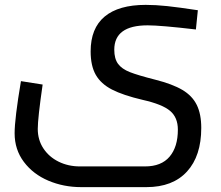

<svg xmlns="http://www.w3.org/2000/svg" viewBox="-20 -520 906 788"><path d="M40 0ZM40 27Q40 -33 66 -187L155 -173Q135 -35 135 9Q135 54 158 89Q181 124 220.5 143.5Q260 163 308 163H575Q642 163 676 123Q710 83 710 12Q710 -38 678 -65Q646 -92 566 -110Q485 -129 439.5 -152.5Q394 -176 373 -213Q352 -250 352 -309Q352 -404 409.5 -452Q467 -500 578 -500Q619 -500 666 -495Q713 -490 792 -478L784 -399Q639 -416 586 -416Q449 -416 449 -316Q449 -279 464.5 -258Q480 -237 513 -224Q546 -211 617 -193Q688 -175 728.5 -151Q769 -127 787.5 -89.5Q806 -52 806 5Q806 120 747.5 184Q689 248 581 248H313Q241 248 178.5 221.5Q116 195 78 144.5Q40 94 40 27Z"/></svg>

Font: sheba-seeBold
Style: Regular
Weight: 600
Designer: Mohamed Galeb, the designers
Foundry: Kief Type Foundry
Version: Version 2.010; ttfautohint (v1.5.33-1714) -l 8 -r 50 -G 200 